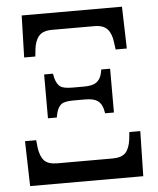

<svg xmlns="http://www.w3.org/2000/svg" viewBox="-52 -759 661 803"><g transform="rotate(-5 279.0 -357.0)"><path d="M69 -714H490L495 -538H448L444 -568Q440 -604 423 -623.5Q406 -643 368 -643H190Q152 -643 135 -623.5Q118 -604 114 -568L111 -538H64ZM141 -460H178L182 -441Q189 -416 202.5 -405.5Q216 -395 254 -395H303Q338 -395 354.5 -406.5Q371 -418 377 -441L381 -460H418V-276H381L377 -295Q371 -318 354.5 -329.5Q338 -341 303 -341H254Q216 -341 202.5 -330.5Q189 -320 182 -295L178 -276H141ZM37 -189H84L87 -159Q92 -121 108.5 -103Q125 -85 164 -85H395Q434 -85 450.5 -103Q467 -121 472 -159L475 -189H521L517 0H42Z"/></g></svg>

Font: Noto Serif Narrow
Style: Regular
Weight: 400
Width: 4
Designer: Monotype Design Team
Foundry: Monotype Imaging Inc.
Version: Version 1.001